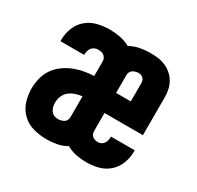

<svg xmlns="http://www.w3.org/2000/svg" viewBox="-124 -679 847 827"><g transform="rotate(30 300.0 -265.0)"><path d="M198 8Q166 8 134 -0.5Q102 -9 78.5 -31Q55 -53 44.5 -84Q34 -115 34 -148Q34 -174 40 -199.5Q46 -225 60 -246.5Q74 -268 95 -284Q116 -300 140 -310Q164 -320 189.5 -325Q215 -330 241 -331V-404Q241 -412 237.5 -419Q234 -426 228 -430.5Q222 -435 214.5 -436.5Q207 -438 199 -438Q191 -438 182.5 -434.5Q174 -431 168.5 -424Q163 -417 160.5 -408.5Q158 -400 158 -391Q158 -390 158 -389.5Q158 -389 158 -388H40Q40 -390 40 -392Q40 -394 40 -396Q40 -426 51.5 -455Q63 -484 86 -503.5Q109 -523 139 -530.5Q169 -538 199 -538Q226 -538 252 -533Q278 -528 301 -515Q324 -528 350 -533Q376 -538 402 -538Q421 -538 440 -535.5Q459 -533 476.5 -525.5Q494 -518 508.5 -505.5Q523 -493 532.5 -476.5Q542 -460 546 -441.5Q550 -423 550 -404V-215H359V-126Q359 -119 361.5 -112Q364 -105 369.5 -100.5Q375 -96 382 -94Q389 -92 397 -92Q405 -92 413 -96Q421 -100 425.5 -107Q430 -114 432 -122Q434 -130 434 -139Q434 -139 434 -140Q434 -141 434 -141H552Q552 -139 552 -137Q552 -135 552 -133Q552 -104 541 -75.5Q530 -47 507.5 -27Q485 -7 455.5 0.5Q426 8 397 8Q371 8 345.5 3Q320 -2 298 -15Q276 -2 250 3Q224 8 198 8ZM432 -315V-404Q432 -411 430.5 -417Q429 -423 424.5 -428Q420 -433 414 -435.5Q408 -438 401 -438Q394 -438 386.5 -436Q379 -434 372.5 -430Q366 -426 362.5 -419Q359 -412 359 -404V-315ZM198 -92Q206 -92 213.5 -94Q221 -96 227.5 -100Q234 -104 237.5 -111Q241 -118 241 -126V-230Q224 -228 207.5 -222.5Q191 -217 178 -206.5Q165 -196 158.5 -180Q152 -164 152 -147Q152 -137 154.5 -127Q157 -117 163 -108.5Q169 -100 178.5 -96Q188 -92 198 -92Z"/></g></svg>

Font: Iosevka Slab Extended
Style: Bold
Weight: 700
Width: 7
Monospace: yes
Designer: Belleve Invis
Foundry: Belleve Invis
Version: Version 11.1.0; ttfautohint (v1.8.3)